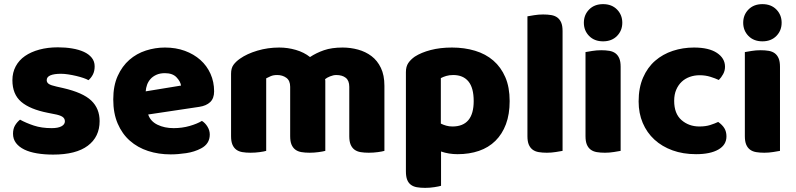

<svg xmlns="http://www.w3.org/2000/svg" viewBox="-20 -731 3850 929"><path d="M462 -145Q462 -69 405 -26Q348 17 237 17Q195 17 159 11Q123 5 97.5 -7.5Q72 -20 57.5 -39Q43 -58 43 -84Q43 -108 53 -124.5Q63 -141 77 -152Q106 -136 143.5 -123.5Q181 -111 230 -111Q261 -111 277.5 -120Q294 -129 294 -144Q294 -158 282 -166Q270 -174 242 -179L212 -185Q125 -202 82.5 -238.5Q40 -275 40 -343Q40 -380 56 -410Q72 -440 101 -460Q130 -480 170.5 -491Q211 -502 260 -502Q297 -502 329.5 -496.5Q362 -491 386 -480Q410 -469 424 -451.5Q438 -434 438 -410Q438 -387 429.5 -370.5Q421 -354 408 -343Q400 -348 384 -353.5Q368 -359 349 -363.5Q330 -368 310.5 -371Q291 -374 275 -374Q242 -374 224 -366.5Q206 -359 206 -343Q206 -332 216 -325Q226 -318 254 -312L285 -305Q381 -283 421.5 -244.5Q462 -206 462 -145Z M806 16Q747 16 696.5 -0.5Q646 -17 608.5 -50Q571 -83 549.5 -133Q528 -183 528 -250Q528 -316 549.5 -363.5Q571 -411 606 -441.5Q641 -472 686 -486.5Q731 -501 778 -501Q831 -501 874.5 -485Q918 -469 949.5 -441Q981 -413 998.5 -374Q1016 -335 1016 -289Q1016 -255 997 -237Q978 -219 944 -214L697 -177Q708 -144 742 -127.5Q776 -111 820 -111Q861 -111 897.5 -121.5Q934 -132 957 -146Q973 -136 984 -118Q995 -100 995 -80Q995 -35 953 -13Q921 4 881 10Q841 16 806 16ZM778 -377Q754 -377 736.5 -369Q719 -361 708 -348.5Q697 -336 691.5 -320.5Q686 -305 685 -289L856 -317Q853 -337 834 -357Q815 -377 778 -377Z M1331 -501Q1372 -501 1411.5 -489.5Q1451 -478 1480 -455Q1510 -475 1547.5 -488Q1585 -501 1638 -501Q1676 -501 1712.5 -491Q1749 -481 1777.5 -459.5Q1806 -438 1823 -402.5Q1840 -367 1840 -316V-1Q1830 2 1808.5 5Q1787 8 1764 8Q1742 8 1724.5 5Q1707 2 1695 -7Q1683 -16 1676.5 -31.5Q1670 -47 1670 -72V-311Q1670 -341 1653 -354.5Q1636 -368 1607 -368Q1593 -368 1577 -361.5Q1561 -355 1553 -348Q1554 -344 1554 -340.5Q1554 -337 1554 -334V-1Q1543 2 1521.5 5Q1500 8 1478 8Q1456 8 1438.5 5Q1421 2 1409 -7Q1397 -16 1390.5 -31.5Q1384 -47 1384 -72V-311Q1384 -341 1365.5 -354.5Q1347 -368 1321 -368Q1303 -368 1290 -362.5Q1277 -357 1268 -352V-1Q1258 2 1236.5 5Q1215 8 1192 8Q1170 8 1152.5 5Q1135 2 1123 -7Q1111 -16 1104.5 -31.5Q1098 -47 1098 -72V-374Q1098 -401 1109.5 -417Q1121 -433 1141 -447Q1175 -471 1225.5 -486Q1276 -501 1331 -501Z M2167 -501Q2227 -501 2278.5 -485.5Q2330 -470 2367 -438Q2404 -406 2425 -357.5Q2446 -309 2446 -242Q2446 -178 2428 -130Q2410 -82 2377 -49.5Q2344 -17 2297.5 -1Q2251 15 2194 15Q2151 15 2114 2V168Q2104 171 2082 174.5Q2060 178 2037 178Q2015 178 1997.5 175Q1980 172 1968 163Q1956 154 1950 138.5Q1944 123 1944 98V-382Q1944 -409 1955.5 -426Q1967 -443 1987 -457Q2018 -477 2064 -489Q2110 -501 2167 -501ZM2169 -119Q2272 -119 2272 -242Q2272 -306 2246.5 -337Q2221 -368 2173 -368Q2154 -368 2139 -363.5Q2124 -359 2113 -353V-133Q2125 -127 2139 -123Q2153 -119 2169 -119Z M2702 -1Q2691 1 2669.5 4.5Q2648 8 2626 8Q2604 8 2586.5 5Q2569 2 2557 -7Q2545 -16 2538.5 -31.5Q2532 -47 2532 -72V-652Q2543 -654 2564.5 -657.5Q2586 -661 2608 -661Q2630 -661 2647.5 -658Q2665 -655 2677 -646Q2689 -637 2695.5 -621.5Q2702 -606 2702 -581Z M2805 -621Q2805 -659 2830.5 -685Q2856 -711 2898 -711Q2940 -711 2965.5 -685Q2991 -659 2991 -621Q2991 -583 2965.5 -557Q2940 -531 2898 -531Q2856 -531 2830.5 -557Q2805 -583 2805 -621ZM2983 -1Q2972 1 2950.5 4.5Q2929 8 2907 8Q2885 8 2867.5 5Q2850 2 2838 -7Q2826 -16 2819.5 -31.5Q2813 -47 2813 -72V-479Q2824 -481 2845.5 -484.5Q2867 -488 2889 -488Q2911 -488 2928.5 -485Q2946 -482 2958 -473Q2970 -464 2976.5 -448.5Q2983 -433 2983 -408Z M3365 -367Q3340 -367 3317.5 -359Q3295 -351 3278.5 -335.5Q3262 -320 3252 -297Q3242 -274 3242 -243Q3242 -181 3277.5 -150Q3313 -119 3364 -119Q3394 -119 3416 -126Q3438 -133 3455 -141Q3475 -127 3485 -110.5Q3495 -94 3495 -71Q3495 -30 3456 -7.5Q3417 15 3348 15Q3285 15 3234 -3.5Q3183 -22 3146.5 -55.5Q3110 -89 3090 -136Q3070 -183 3070 -240Q3070 -306 3091.5 -355.5Q3113 -405 3150 -437Q3187 -469 3235.5 -485Q3284 -501 3338 -501Q3410 -501 3449 -475Q3488 -449 3488 -408Q3488 -389 3479 -372.5Q3470 -356 3458 -344Q3441 -352 3417 -359.5Q3393 -367 3365 -367Z M3576 -621Q3576 -659 3601.5 -685Q3627 -711 3669 -711Q3711 -711 3736.5 -685Q3762 -659 3762 -621Q3762 -583 3736.5 -557Q3711 -531 3669 -531Q3627 -531 3601.5 -557Q3576 -583 3576 -621ZM3754 -1Q3743 1 3721.5 4.5Q3700 8 3678 8Q3656 8 3638.5 5Q3621 2 3609 -7Q3597 -16 3590.5 -31.5Q3584 -47 3584 -72V-479Q3595 -481 3616.5 -484.5Q3638 -488 3660 -488Q3682 -488 3699.5 -485Q3717 -482 3729 -473Q3741 -464 3747.5 -448.5Q3754 -433 3754 -408Z"/></svg>

Font: Baloo Paaji
Style: Regular
Weight: 400
Designer: Shuchita Grover and Ek Type
Foundry: Ek Type
Version: Version 1.007;PS 1.000;hotconv 1.0.88;makeotf.lib2.5.647800